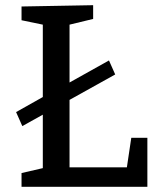

<svg xmlns="http://www.w3.org/2000/svg" viewBox="-20 -720 613 740"><path d="M42 -288 145 -346V-625L63 -642V-695L339 -700V-647L248 -625V-402L400 -487L424 -433L248 -335V-75H469L486 -189H548V0H63V-53L145 -72V-278L66 -234Z"/></svg>

Font: Bitter Medium
Style: Regular
Weight: 500
Designer: Sol Matas, and Bitter project Authors
Foundry: Sol Matas
Version: Version 2.001